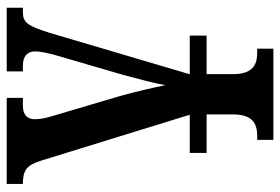

<svg xmlns="http://www.w3.org/2000/svg" viewBox="-148 -428 815 558"><g transform="rotate(-90 259.0 -148.5)"><path d="M397 192H386C352 192 323 181 323 121V45H435V-4H323V-5L443 -411C463 -475 473 -489 503 -489H516V-536H331V-489H347C373 -489 389 -478 389 -454C389 -435 384 -416 377 -390L321 -198C308 -150 296 -105 291 -75C284 -109 272 -162 259 -208L201 -404C197 -417 192 -436 192 -454C192 -476 204 -489 232 -489H254V-536H4V-489C42 -489 58 -479 71 -438L205 -4H94V45H206V121C206 181 177 192 143 192H132V239H397Z"/></g></svg>

Font: Noto Serif Condensed Semi
Style: Regular
Weight: 600
Width: 3
Designer: Monotype Design Team
Foundry: Monotype Imaging Inc.
Version: Version 1.002